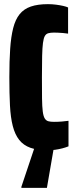

<svg xmlns="http://www.w3.org/2000/svg" viewBox="-20 -716 369 925"><path d="M211 8Q160 8 126.5 -4Q93 -16 72.5 -42Q52 -68 41.5 -109Q31 -150 28 -208Q25 -266 25 -344Q25 -422 29 -480.5Q33 -539 43.5 -580.5Q54 -622 74.5 -647.5Q95 -673 128.5 -684.5Q162 -696 211 -696Q231 -696 250 -693.5Q269 -691 284.5 -687.5Q300 -684 308 -680V-554Q296 -556 283 -557Q270 -558 259 -558.5Q248 -559 240 -559Q224 -559 213 -556Q202 -553 196 -542.5Q190 -532 187 -509Q184 -486 183 -446Q182 -406 182 -344Q182 -282 182.5 -242Q183 -202 186 -179Q189 -156 195.5 -145.5Q202 -135 212.5 -132Q223 -129 240 -129Q260 -129 278 -130.5Q296 -132 310 -134V-11Q298 -6 281 -1.5Q264 3 246 5.5Q228 8 211 8ZM83 189V184L149 -13H240V-8L206 189Z"/></svg>

Font: Saira ExtraCondensed Black
Style: Regular
Weight: 900
Width: 2
Designer: Hector Gatti with collaboration of the Omnibus-Type team
Foundry: Omnibus-Type
Version: Version 1.101